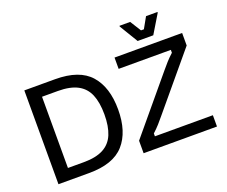

<svg xmlns="http://www.w3.org/2000/svg" viewBox="-131 -1042 1480 1250"><g transform="rotate(-20 608.5 -416.5)"><path d="M287.5 0H75V-650H287.5Q455.8 -650 531.2 -564.6Q606.7 -479.2 606.7 -325Q606.7 -170.8 531.2 -85.4Q455.8 0 287.5 0ZM169.2 -571.7V-78.3H279.2Q363.3 -78.3 414.6 -105.4Q465.8 -132.5 488.8 -187.5Q511.7 -242.5 511.7 -325Q511.7 -408.3 488.8 -462.9Q465.8 -517.5 414.6 -544.6Q363.3 -571.7 279.2 -571.7ZM1173.3 0H665V-86.7L975.8 -459.2Q995 -482.5 1015.4 -505.4Q1035.8 -528.3 1061.7 -551.7V-571.7H700V-650H1168.3V-563.3L855.8 -189.2Q837.5 -166.7 817.1 -143.8Q796.7 -120.8 771.7 -98.3V-78.3H1173.3ZM986.7 -700H878.3L800.8 -828.3V-833.3H875L922.5 -757.5H942.5L985 -833.3H1064.2V-828.3Z"/></g></svg>

Font: Familjen Grotesk Variable
Style: Regular
Weight: 400
Designer: Anders Wikstroem, Jonas Baeckman, Matilda Gysing, Kristian Moeller
Foundry: Familjen STHLM AB
Version: Version 2.000